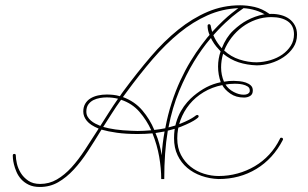

<svg xmlns="http://www.w3.org/2000/svg" viewBox="-20 -691 1187 741"><path d="M823.6 0Q788.4 -1.3 757.2 -12.4Q725.9 -23.4 702.5 -43.3Q679 -63.2 665.4 -91.8Q651.7 -120.4 651.7 -157.6Q651.7 -190.1 659.2 -216.1Q666.7 -242.2 678.1 -262Q689.5 -281.9 702.5 -296.5Q715.5 -311.2 726.6 -320.3Q751.3 -341.1 777 -354.5Q802.7 -367.8 832 -373.7Q821.6 -402.3 821.6 -434.2Q821.6 -464.2 831.4 -492.8Q823.6 -500.7 814.8 -511.4Q806 -522.1 798.5 -535.5Q791 -548.8 786.1 -563.2Q781.2 -577.5 781.2 -591.8Q781.2 -596.4 786.5 -597.7Q791.7 -597.7 793 -592.4Q798.2 -563.8 808.9 -543.3Q819.7 -522.8 835.9 -504.6Q852.9 -547.5 880.2 -573.2Q907.6 -599 933.6 -612.6Q964.2 -628.9 997.4 -635.4Q1013 -637.4 1028.6 -637.4Q1046.9 -637.4 1064.5 -632.8Q1082 -628.3 1095.7 -618.5Q1109.4 -608.7 1117.8 -593.4Q1126.3 -578.1 1126.3 -557.3Q1126.3 -529.3 1111.7 -507.5Q1097 -485.7 1074.2 -470.4Q1051.4 -455.1 1023.8 -446.9Q996.1 -438.8 970.7 -438.8Q932.9 -440.1 901 -450.5Q869.1 -460.9 841.1 -483.7Q833.3 -457 833.3 -431Q833.3 -401.7 844.4 -375.7Q854.2 -377.6 863.6 -378.3Q873 -378.9 882.2 -378.9Q891.9 -378.9 904.6 -377.6Q917.3 -376.3 928.7 -372.4Q940.1 -368.5 947.9 -361.3Q955.7 -354.2 955.7 -341.8Q955.7 -326.8 945.3 -320.6Q934.9 -314.5 921.9 -314.5Q890.6 -314.5 868.8 -329.8Q847 -345.1 837.9 -362.6Q798.2 -354.8 766 -335.3Q733.7 -315.8 711.3 -288.4Q688.8 -261.1 676.4 -227.2Q664.1 -193.4 664.1 -156.9Q664.1 -120.4 678.4 -93.1Q692.7 -65.8 715.8 -47.5Q738.9 -29.3 767.3 -20.5Q795.6 -11.7 823.6 -11.7Q861.3 -11.7 896.8 -21.5Q932.3 -31.2 963.2 -49.5Q994.1 -67.7 1018.9 -94.4Q1043.6 -121.1 1060.5 -155.6Q1061.2 -159.5 1065.8 -159.5Q1072.3 -159.5 1072.3 -153Q1072.3 -152.3 1071.9 -152Q1071.6 -151.7 1071.6 -151Q1033.9 -78.1 969.4 -39.1Q904.9 0 823.6 0ZM943.4 -335.9Q944 -337.9 944 -341.8Q944 -352.2 935.5 -357.4Q927.1 -362.6 916.7 -364.9Q906.2 -367.2 896.8 -367.5Q887.4 -367.8 886.1 -367.8Q875 -367.8 866.2 -366.9Q857.4 -365.9 850.3 -364.6Q861.3 -347 881.5 -336.3Q901.7 -325.5 920.6 -325.5Q937.5 -325.5 943.4 -335.9ZM970.7 -450.5Q998 -451.2 1024.1 -459Q1050.1 -466.8 1070 -480.8Q1089.8 -494.8 1102.2 -514.3Q1114.6 -533.9 1114.6 -558.6Q1114.6 -591.8 1091.1 -608.4Q1067.7 -625 1026.7 -625Q995.4 -625 966.8 -614.6Q938.2 -604.2 914.7 -586.6Q891.3 -569 873.4 -545.6Q855.5 -522.1 845.1 -496.1Q871.1 -472 904.3 -461.3Q937.5 -450.5 970.7 -450.5ZM1018.9 -638Q1021.5 -636.1 1021.5 -632.2Q1021.5 -627.6 1016.3 -627.6Q1013.7 -627.6 1012.4 -628.9Q990.2 -643.9 966.5 -651Q942.7 -658.2 919.9 -659.5Q915.4 -656.2 896.5 -642.6Q877.6 -628.9 850.3 -603.5Q822.9 -578.1 791 -540.7Q759.1 -503.3 728.5 -453.1Q697.9 -403 671.5 -339.8Q645.2 -276.7 630.2 -199.2Q656.9 -205.7 676.8 -213.9Q696.6 -222 709.6 -228.8Q722.7 -235.7 729.5 -240.6Q736.3 -245.4 737 -246.1Q739.6 -247.4 740.9 -247.4Q742.8 -247.4 744.8 -246.1Q746.7 -244.8 746.7 -242.2Q746.7 -239.6 744.1 -237Q744.1 -237 737 -231.4Q729.8 -225.9 715.2 -218.4Q700.5 -210.9 678.7 -202.1Q656.9 -193.4 627.6 -186.8Q620.4 -143.2 617.2 -97.7Q613.9 -52.1 613.9 0H602.2Q602.2 -41 594.4 -85.9Q586.6 -130.9 568.4 -176.4Q554 -175.1 540.4 -174.5Q526.7 -173.8 511.7 -173.8Q465.5 -173.8 431 -178.7Q396.5 -183.6 371.7 -190.8Q345.1 -147.1 319 -107.1Q293 -67.1 264.6 -36.5Q236.3 -5.9 204.4 12.4Q172.5 30.6 134.1 30.6Q108.7 30.6 91.1 22.1Q73.6 13.7 61.8 0.7Q50.1 -12.4 43.6 -27.7Q37.1 -43 33.9 -56.3Q30.6 -69.7 29.9 -79.4Q29.3 -89.2 29.3 -90.5Q29.3 -97 35.2 -97Q41 -97 41 -91.1Q41 -78.1 45.2 -59.6Q49.5 -41 60.2 -23.4Q71 -5.9 89.2 6.5Q107.4 18.9 134.8 18.9Q169.9 18.9 199.5 1.6Q229.2 -15.6 255.9 -44.9Q282.6 -74.2 307.9 -113Q333.3 -151.7 360.7 -194.7Q328.8 -207.7 315.1 -224.6Q301.4 -241.5 301.4 -260.4Q301.4 -278 308.9 -290.7Q316.4 -303.4 329.1 -311.2Q341.8 -319 358.1 -322.6Q374.3 -326.2 391.9 -326.2Q404.3 -326.2 417 -324.9Q429.7 -323.6 442.7 -319.7Q446 -324.9 449.9 -330.4Q453.8 -335.9 457.7 -341.1Q509.8 -411.5 561.5 -472Q613.3 -532.6 668 -576.5Q722.7 -620.4 781.6 -645.5Q840.5 -670.6 906.9 -670.6Q933.6 -670.6 962.6 -664.1Q991.5 -657.6 1018.9 -638ZM313.2 -260.4Q313.2 -249.3 318 -240.9Q322.9 -232.4 330.7 -225.6Q338.5 -218.8 348 -213.9Q357.4 -209 367.2 -205.1Q383.5 -230.5 400.1 -256.8Q416.7 -283.2 435.5 -309.9Q414.7 -315.1 391.9 -315.1Q379.6 -315.1 365.9 -312.8Q352.2 -310.5 340.5 -304.7Q328.8 -298.8 321 -288.1Q313.2 -277.3 313.2 -260.4ZM488.9 -186.2Q494.1 -186.2 499.7 -185.9Q505.2 -185.5 511.1 -185.5Q522.8 -185.5 535.5 -186.2Q548.2 -186.8 563.8 -188.2Q546.2 -227.2 518.2 -259.4Q490.2 -291.7 447.3 -306Q428.4 -279.9 411.8 -253.6Q395.2 -227.2 378.3 -201.2Q398.4 -195.3 425.5 -191.4Q452.5 -187.5 488.9 -186.2ZM604.2 -91.8Q605.5 -116.5 608.4 -139.3Q611.3 -162.1 615.2 -183.6Q598.3 -180.3 580.1 -177.7Q589.2 -156.9 595.1 -134.4Q600.9 -112 604.2 -91.8ZM757.8 -517.6Q779.3 -546.9 800.8 -570Q822.3 -593.1 840.8 -610.7Q859.4 -628.3 874.7 -640.3Q890 -652.3 899.7 -659.5Q837.2 -656.9 780.9 -631.8Q724.6 -606.8 672.2 -564.1Q619.8 -521.5 569.3 -462.9Q518.9 -404.3 467.4 -334Q464.2 -329.4 460.9 -325.2Q457.7 -321 454.4 -316.4Q500 -299.5 529.3 -265Q558.6 -230.5 575.5 -189.5Q586.6 -190.8 597.3 -192.4Q608.1 -194 617.8 -196Q627.6 -248.7 642.6 -294.6Q657.6 -340.5 676.1 -380.5Q694.7 -420.6 715.5 -454.8Q736.3 -488.9 757.8 -517.6Z"/></svg>

Font: League Script
Style: League Script
Weight: 400
Foundry: Haley Fiege
Version: Version 1.001